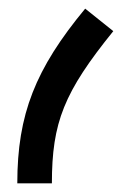

<svg xmlns="http://www.w3.org/2000/svg" viewBox="-20 -424 284 444"><path d="M100 0C100 -141 128 -211 242 -352L177 -404C62 -265 20 -160 20 0Z"/></svg>

Font: IBM Plex Arabic
Style: Regular
Weight: 400
Designer: Mike Abbink, Paul van der Laan, Pieter van Rosmalen, Wael Morcos, Khajak Apelian
Foundry: Bold Monday
Version: Version 1.0